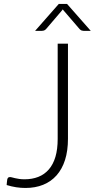

<svg xmlns="http://www.w3.org/2000/svg" viewBox="-20 -924 470 952"><path d="M13 0ZM317 -236Q317 -176.5 302.5 -131Q288 -85.5 260.5 -54.5Q233 -23.5 194 -7.8Q155 8 106 8Q83.5 8 60.5 4.5Q37.5 1 13 -6.5Q13.5 -13.5 14.2 -20.5Q15 -27.5 16 -34.5Q17 -39 19.8 -42.5Q22.5 -46 29.5 -46Q34 -46 40.2 -44.2Q46.5 -42.5 55 -40.5Q63.5 -38.5 75 -36.8Q86.5 -35 101.5 -35Q139.5 -35 170 -47Q200.5 -59 222 -83.8Q243.5 -108.5 254.8 -146.2Q266 -184 266 -235V-707.5H317ZM430 -771H394.5Q390.5 -771 385.5 -772.5Q380.5 -774 375 -779.5L295 -872.5L291 -877.5Q290 -876.5 289.2 -875Q288.5 -873.5 287.5 -872.5L208 -779.5Q202.5 -774 197.2 -772.5Q192 -771 188 -771H154L271.5 -904.5H312.5Z"/></svg>

Font: Lato Light
Style: Regular
Weight: 300
Designer: Lukasz Dziedzic
Foundry: tyPoland Lukasz Dziedzic
Version: Version 2.007; 2014-02-27